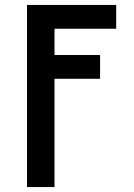

<svg xmlns="http://www.w3.org/2000/svg" viewBox="-20 -540 540 775"><path d="M89 215V-520H449V-424H200V-318H384V-222H200V215Z"/></svg>

Font: Iosevka Fixed
Style: Bold
Weight: 700
Monospace: yes
Designer: Belleve Invis
Foundry: Belleve Invis
Version: Version 32.3.0